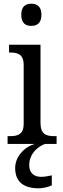

<svg xmlns="http://www.w3.org/2000/svg" viewBox="-20 -778 338 1038"><path d="M149 -638C180 -638 204 -653 204 -698C204 -743 180 -758 149 -758C118 -758 95 -743 95 -698C95 -653 118 -638 149 -638ZM21 0H170C114 14 62 68 62 130C62 206 109 240 189 240C208 240 241 234 260 224V170C238 175 219 178 202 178C166 178 138 159 138 115C138 52 186 13 224 0H286V-42H274C231 -42 199 -51 199 -114V-536H29V-494H35C76 -494 108 -485 108 -426V-109C108 -50 75 -42 33 -42H21Z"/></svg>

Font: Noto Serif Bengali SemiCondensed
Style: Regular
Weight: 400
Width: 4
Designer: Juan Bruce, Universal Thirst, Indian Type Foundry and the Monotype Design Team.
Foundry: Monotype Imaging Inc.
Version: Version 2.003